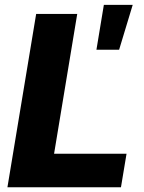

<svg xmlns="http://www.w3.org/2000/svg" viewBox="-20 -786 605 806"><path d="M11.2 0 131.8 -727.5H304.2L207 -140.6H511.2L487.8 0ZM384.8 -577.1 416 -765.6H537.1L480 -577.1Z"/></svg>

Font: Inter ExtraBold
Style: Italic
Weight: 800
Italic angle: -9.3988°
Designer: Rasmus Andersson
Foundry: rsms
Version: Version 4.001;git-66647c0bb